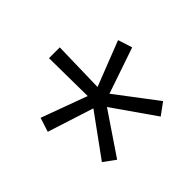

<svg xmlns="http://www.w3.org/2000/svg" viewBox="-108 -831 639 639"><g transform="rotate(-45 212.0 -511.0)"><path d="M70.3 -342.3 176.8 -488.8 14.2 -541 30.3 -590.8 192.4 -531.2 190.4 -711.4H241.2L236.8 -529.3L395.5 -591.3L411.6 -541L249 -485.4L357.9 -341.8L315.9 -311L211.9 -460L111.8 -312Z"/></g></svg>

Font: Vazirmatn RD FD ExtraLight
Style: Regular
Weight: 200
Designer: Saber Rastikerdar
Foundry: Saber Rastikerdar
Version: Version 33.003